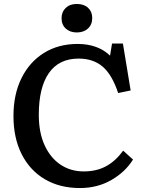

<svg xmlns="http://www.w3.org/2000/svg" viewBox="-20 -936 743 970"><path d="M384 14Q282 14 206.5 -30.5Q131 -75 89.5 -157Q48 -239 48 -350Q48 -459 88.5 -541Q129 -623 202 -668.5Q275 -714 372 -714Q474 -714 536 -655L546 -716H601L640 -479L577 -466Q546 -559 498.5 -599.5Q451 -640 377 -640Q278 -640 227 -567Q176 -494 176 -356Q176 -266 205.5 -202Q235 -138 286 -104Q337 -70 403 -70Q468 -70 516.5 -96.5Q565 -123 602 -175L652 -130Q613 -67 542.5 -26.5Q472 14 384 14ZM368 -772Q334 -772 312.5 -791.5Q291 -811 291 -844Q291 -876 312 -896Q333 -916 368 -916Q404 -916 425 -896.5Q446 -877 446 -845Q446 -812 424.5 -792Q403 -772 368 -772Z"/></svg>

Font: Literata Medium
Style: Regular
Weight: 500
Designer: Latin by Veronika Burian and Jose Scaglione. Greek by Irene Vlachou. Cyrillic by Vera Evstafieva.
Foundry: TypeTogether
Version: Version 3.103; ttfautohint (v1.8.4.7-5d5b);gftools[0.9.29]